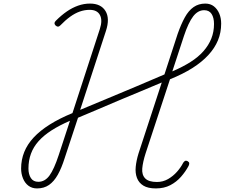

<svg xmlns="http://www.w3.org/2000/svg" viewBox="-20 -1036 1256 1073"><path d="M187 17Q159 17 139 2Q119 -13 108.5 -39Q98 -65 98 -94Q98 -143 115.5 -186.5Q133 -230 168.5 -268Q204 -306 258 -340Q312 -374 385 -404L538 -874Q554 -923 538.5 -952Q523 -981 481 -981Q453 -981 426 -971.5Q399 -962 372 -942.5Q345 -923 317 -894Q310 -887 304 -887Q298 -887 290 -894Q284 -901 284.5 -907Q285 -913 292 -920Q323 -951 353.5 -972Q384 -993 416.5 -1004.5Q449 -1016 483 -1016Q544 -1016 569.5 -974.5Q595 -933 572 -863L428 -422Q503 -453 581.5 -486Q660 -519 740.5 -552.5Q821 -586 899 -620L973 -847Q992 -901 1013 -939Q1034 -977 1062 -996.5Q1090 -1016 1127 -1016Q1156 -1016 1175.5 -1000.5Q1195 -985 1205.5 -960Q1216 -935 1216 -904Q1216 -854 1198 -810.5Q1180 -767 1144 -728Q1108 -689 1055 -655.5Q1002 -622 930 -593L794 -180Q778 -130 775 -94.5Q772 -59 791.5 -39Q811 -19 857 -19Q891 -19 919.5 -35.5Q948 -52 969.5 -76.5Q991 -101 1003 -125Q1007 -132 1013 -136Q1019 -140 1029 -135Q1037 -130 1037.5 -124Q1038 -118 1034 -109Q1017 -77 991.5 -48Q966 -19 931.5 -1Q897 17 851 17Q807 17 781.5 1.5Q756 -14 745.5 -41.5Q735 -69 738.5 -104Q742 -139 754 -178L884 -575Q828 -551 768.5 -526.5Q709 -502 649.5 -477Q590 -452 531 -426.5Q472 -401 416 -378L341 -151Q324 -97 303 -59.5Q282 -22 254 -2.5Q226 17 187 17ZM194 -20Q231 -20 256.5 -55Q282 -90 308 -169L371 -361Q311 -335 267.5 -307Q224 -279 195.5 -247Q167 -215 153 -177Q139 -139 139 -94Q139 -62 152.5 -41Q166 -20 194 -20ZM943 -637Q1001 -662 1044.5 -689.5Q1088 -717 1117 -750Q1146 -783 1161 -820.5Q1176 -858 1176 -902Q1176 -937 1162.5 -958Q1149 -979 1121 -979Q1086 -979 1059.5 -944.5Q1033 -910 1008 -835Z"/></svg>

Font: Playwrite RO Thin
Style: Regular
Weight: 250
Version: Version 1.002